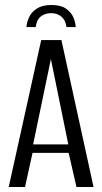

<svg xmlns="http://www.w3.org/2000/svg" viewBox="-20 -752 411 772"><path d="M186.3 -731.9Q224.7 -731.9 245.7 -717Q266.7 -702 275.2 -681.7Q283.7 -661.3 284.4 -643.2H247.3Q243.7 -671.1 226.8 -685.1Q209.9 -699.1 186.1 -699.1Q160.8 -699.1 143.9 -685.6Q127 -672.1 123.8 -643.2H86.4Q87.8 -663.9 97.6 -684.1Q107.4 -704.3 129 -718.1Q150.6 -731.9 186.3 -731.9ZM15.1 0 145.7 -591H226.9L356.2 0H287.5L256 -137.3H110.8L80.6 0ZM113.2 -171.5H254.6L184.6 -514.4Z"/></svg>

Font: Alumni Sans Thin
Style: Regular
Weight: 100
Designer: Robert E. Leuschke
Foundry: Robert E. Leuschke
Version: Version 1.018